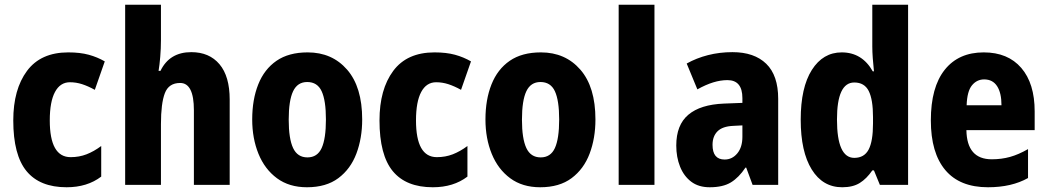

<svg xmlns="http://www.w3.org/2000/svg" viewBox="-20 -780 4418 810"><path d="M261 10Q148 10 92 -58Q36 -126 36 -272Q36 -403 94 -481Q152 -559 268 -559Q318 -559 354.5 -549Q391 -539 422 -521L380 -401Q351 -417 326 -425Q301 -433 275 -433Q234 -433 212 -392Q190 -351 190 -272Q190 -117 278 -117Q314 -117 345 -129Q376 -141 407 -164V-35Q348 10 261 10Z M659 -611Q659 -575 656 -540Q653 -505 649 -481H657Q695 -560 787 -560Q863 -560 906 -509Q949 -458 949 -360V0H798V-315Q798 -430 740 -430Q692 -430 675.5 -387Q659 -344 659 -256V0H508V-760H659Z M1508 -276Q1508 -197 1483.5 -132Q1459 -67 1407.5 -28.5Q1356 10 1275 10Q1200 10 1148.5 -28Q1097 -66 1070.5 -131Q1044 -196 1044 -276Q1044 -360 1069.5 -424Q1095 -488 1146.5 -523.5Q1198 -559 1278 -559Q1381 -559 1444.5 -486Q1508 -413 1508 -276ZM1198 -275Q1198 -195 1216.5 -155.5Q1235 -116 1277 -116Q1319 -116 1337 -155.5Q1355 -195 1355 -276Q1355 -356 1337 -395Q1319 -434 1276 -434Q1235 -434 1216.5 -395Q1198 -356 1198 -275Z M1806 10Q1693 10 1637 -58Q1581 -126 1581 -272Q1581 -403 1639 -481Q1697 -559 1813 -559Q1863 -559 1899.5 -549Q1936 -539 1967 -521L1925 -401Q1896 -417 1871 -425Q1846 -433 1820 -433Q1779 -433 1757 -392Q1735 -351 1735 -272Q1735 -117 1823 -117Q1859 -117 1890 -129Q1921 -141 1952 -164V-35Q1893 10 1806 10Z M2492 -276Q2492 -197 2467.5 -132Q2443 -67 2391.5 -28.5Q2340 10 2259 10Q2184 10 2132.5 -28Q2081 -66 2054.5 -131Q2028 -196 2028 -276Q2028 -360 2053.5 -424Q2079 -488 2130.5 -523.5Q2182 -559 2262 -559Q2365 -559 2428.5 -486Q2492 -413 2492 -276ZM2182 -275Q2182 -195 2200.5 -155.5Q2219 -116 2261 -116Q2303 -116 2321 -155.5Q2339 -195 2339 -276Q2339 -356 2321 -395Q2303 -434 2260 -434Q2219 -434 2200.5 -395Q2182 -356 2182 -275Z M2741 0H2590V-760H2741Z M3070 -560Q3162 -560 3212.5 -511Q3263 -462 3263 -363V0H3155L3128 -73H3125Q3097 -31 3063.5 -10.5Q3030 10 2974 10Q2927 10 2896 -13.5Q2865 -37 2849 -77Q2833 -117 2833 -166Q2833 -253 2884 -296Q2935 -339 3034 -343L3112 -346V-366Q3112 -442 3049 -442Q3020 -442 2989 -432.5Q2958 -423 2922 -403L2877 -512Q2918 -535 2967 -547.5Q3016 -560 3070 -560ZM3073 -249Q3028 -247 3007 -226Q2986 -205 2986 -169Q2986 -107 3037 -107Q3069 -107 3090.5 -133Q3112 -159 3112 -203V-251Z M3533 10Q3451 10 3404.5 -65Q3358 -140 3358 -275Q3358 -411 3405 -485Q3452 -559 3531 -559Q3617 -559 3662 -479H3667Q3664 -508 3662 -534.5Q3660 -561 3660 -584V-760H3811V0H3692L3667 -61H3660Q3636 -26 3607 -8Q3578 10 3533 10ZM3584 -114Q3626 -114 3644.5 -149Q3663 -184 3663 -259V-286Q3663 -360 3645 -396Q3627 -432 3584 -432Q3511 -432 3511 -276Q3511 -114 3584 -114Z M4130 -559Q4232 -559 4288.5 -493.5Q4345 -428 4345 -310V-231H4057Q4059 -108 4164 -108Q4205 -108 4241 -118Q4277 -128 4317 -151V-29Q4248 10 4148 10Q4029 10 3968 -62.5Q3907 -135 3907 -272Q3907 -412 3965.5 -485.5Q4024 -559 4130 -559ZM4132 -445Q4101 -445 4080.5 -420Q4060 -395 4058 -336H4205Q4205 -388 4186.5 -416.5Q4168 -445 4132 -445Z"/></svg>

Font: Noto Sans Tamil Condensed ExtraBold
Style: Regular
Weight: 800
Width: 3
Designer: Jelle Bosma - Monotype Design Team
Foundry: Monotype Imaging Inc.
Version: Version 2.004; ttfautohint (v1.8.4.7-5d5b)